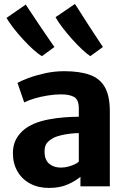

<svg xmlns="http://www.w3.org/2000/svg" viewBox="-20 -916 632 944"><path d="M520 0H375.5V-47Q353 -27 313.8 -9.5Q274.5 8 221 8Q168 8 128 -13.5Q88 -35 65.8 -73.5Q43.5 -112 43.5 -163Q43.5 -214 71.2 -250.5Q99 -287 146.5 -307.5Q179 -321 217.8 -328.5Q256.5 -336 295.2 -339Q334 -342 367.5 -342V-383Q367.5 -425.5 345 -438.8Q322.5 -452 280.5 -452Q249 -452 214.8 -446.5Q180.5 -441 150 -432Q119.5 -423 99 -412.5L66 -508.5Q83 -518.5 119 -532Q155 -545.5 201.5 -555.8Q248 -566 295 -566Q372 -566 421.8 -548Q471.5 -530 495.8 -487Q520 -444 520 -368ZM327 -259Q304.5 -256.5 283.8 -251.8Q263 -247 249 -241Q229.5 -232 214.2 -217Q199 -202 199 -171Q199 -130.5 221.5 -111.2Q244 -92 279.5 -92Q298 -92 316.2 -97Q334.5 -102 348.5 -108.8Q362.5 -115.5 367.5 -121.5V-261.5Q349.5 -261.5 327 -259ZM424 -640Q408 -650 384 -672.5Q360 -695 334.2 -723.8Q308.5 -752.5 286.8 -781Q265 -809.5 253 -831.5L348.5 -896.5Q355.5 -886 367.8 -866.8Q380 -847.5 395.5 -823.2Q411 -799 427.5 -773.8Q444 -748.5 459.2 -725.5Q474.5 -702.5 486 -685ZM186.5 -640Q169.5 -649 144.8 -671.2Q120 -693.5 93.8 -722Q67.5 -750.5 45.5 -779Q23.5 -807.5 12 -828L106.5 -893.5Q113.5 -883 126.8 -863Q140 -843 156.2 -818.8Q172.5 -794.5 189.5 -769.2Q206.5 -744 221.8 -722Q237 -700 247.5 -685Z"/></svg>

Font: Koeln Type Sans
Style: Bold
Weight: 700
Designer: Eben Sorkin
Foundry: Eben Sorkin
Version: Version 2.001